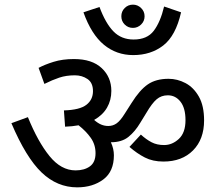

<svg xmlns="http://www.w3.org/2000/svg" viewBox="-20 -886 942 826"><path d="M502 -816Q502 -837 516.5 -851.5Q531 -866 552 -866Q572 -866 587 -851.5Q602 -837 602 -816Q602 -795 587 -780.5Q572 -766 552 -766Q531 -766 516.5 -780.5Q502 -795 502 -816ZM759 -833Q736 -732 682.5 -690.5Q629 -649 553 -649Q481 -649 427 -693.5Q373 -738 339 -833L408 -856Q434 -786 468 -751Q502 -716 555 -716Q613 -716 641.5 -753.5Q670 -791 686 -858ZM470 -218Q470 -148 424.5 -114Q379 -80 312 -80Q226 -80 159 -144Q92 -208 29 -356L100 -382Q143 -276 193 -214.5Q243 -153 305 -153Q343 -153 367 -170.5Q391 -188 391 -227Q391 -264 370.5 -293Q350 -322 318 -347Q291 -342 260 -341L255 -411Q323 -413 351.5 -435Q380 -457 380 -494Q380 -530 356.5 -546Q333 -562 302 -562Q265 -562 235 -552Q205 -542 171 -525L146 -594Q172 -608 210.5 -620Q249 -632 298 -632Q376 -632 417.5 -593Q459 -554 459 -495Q459 -455 440.5 -423Q422 -391 385 -370Q401 -356 415.5 -350Q430 -344 446 -344Q466 -344 482 -355.5Q498 -367 516 -396L546 -443Q581 -499 616 -523Q651 -547 705 -547Q743 -547 778 -528.5Q813 -510 835.5 -470.5Q858 -431 858 -368Q858 -287 810.5 -239Q763 -191 683 -191Q637 -191 603 -208.5Q569 -226 537 -254L586 -307Q609 -286 632 -274Q655 -262 686 -262Q721 -262 749.5 -288.5Q778 -315 778 -369Q778 -421 756.5 -448.5Q735 -476 702 -476Q674 -476 654 -459Q634 -442 610 -401L583 -357Q561 -320 532.5 -297Q504 -274 457 -274Q470 -246 470 -218Z"/></svg>

Font: Noto Sans Living
Style: Regular
Weight: 400
Designer: Monotype Design Team
Foundry: Monotype Imaging Inc.
Version: Version 2.013; ttfautohint (v1.8.4.7-5d5b)